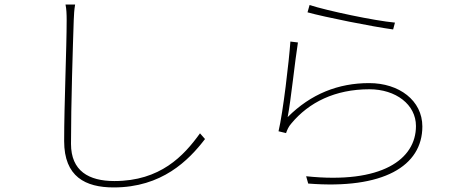

<svg xmlns="http://www.w3.org/2000/svg" viewBox="-20 -785 2040 841"><path d="M309 -765H267C271 -746 272 -723 272 -697C272 -573 261 -329 261 -167C261 -11 354 36 478 36C689 36 806 -82 878 -176L856 -201C785 -102 682 8 481 8C369 8 291 -36 291 -155C291 -329 299 -579 303 -697C304 -723 305 -741 309 -765Z M1336 -763 1327 -731C1402 -710 1613 -668 1702 -656L1710 -686C1621 -694 1413 -738 1336 -763ZM1285 -599 1252 -603C1246 -518 1220 -294 1200 -210L1233 -202C1237 -214 1244 -231 1256 -244C1333 -337 1448 -394 1598 -394C1714 -394 1802 -327 1802 -233C1802 -87 1652 22 1321 -13L1330 19C1658 45 1830 -57 1830 -231C1830 -345 1728 -421 1597 -421C1462 -421 1342 -374 1240 -272C1254 -343 1272 -519 1285 -599Z"/></svg>

Font: Noto Sans CJK HK Thin
Style: Regular
Weight: 100
Designer: Ryoko NISHIZUKA 西塚涼子 (kana, bopomofo & ideographs); Paul D. Hunt (Latin, Greek & Cyrillic); Sandoll Communications 산돌커뮤니
Foundry: Adobe
Version: Version 2.004;hotconv 1.0.118;makeotfexe 2.5.65603